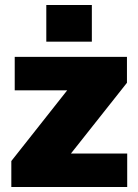

<svg xmlns="http://www.w3.org/2000/svg" viewBox="-20 -743 548 763"><path d="M25 0V-103L247 -384H38.5V-517H484.5V-414L262 -133H485.5V0ZM164 -577.5V-723H345V-577.5Z"/></svg>

Font: Public Sans Black
Style: Regular
Weight: 900
Designer: The Public Sans Project Authors: Dan O. Williams and USWDS (Libre Franklin designed by Pablo Impallari and Rodrigo Fuenz
Version: Version 1.007